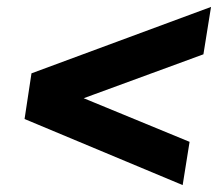

<svg xmlns="http://www.w3.org/2000/svg" viewBox="-20 -564 640 555"><path d="M508 -29 51 -220 71 -352 590 -544 568 -407 189 -268 193 -292 528 -154Z"/></svg>

Font: Nunito Sans 8pt Black
Style: Italic
Weight: 900
Italic angle: -9°
Version: Version 3.101;gftools[0.9.27]